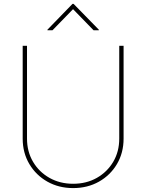

<svg xmlns="http://www.w3.org/2000/svg" viewBox="-20 -965 759 996"><path d="M359.4 10.7Q285.2 10.7 225.8 -22.7Q166.5 -56.2 132.1 -114.3Q97.7 -172.4 97.7 -246.1V-727.5H120.1V-246.1Q120.1 -178.7 151.4 -125.7Q182.6 -72.8 236.8 -42.2Q291 -11.7 359.4 -11.7Q428.2 -11.7 482.2 -42.2Q536.1 -72.8 567.4 -125.7Q598.6 -178.7 598.6 -246.1V-727.5H621.1V-246.1Q621.1 -172.4 586.9 -114.3Q552.7 -56.2 493.4 -22.7Q434.1 10.7 359.4 10.7ZM252.4 -808.1H226.1V-811L356 -944.8H361.8L492.7 -811V-808.1H465.3L358.9 -917.5Z"/></svg>

Font: Inter Thin
Style: Regular
Weight: 250
Designer: Rasmus Andersson
Foundry: rsms
Version: Version 4.001;git-66647c0bb